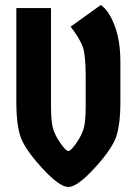

<svg xmlns="http://www.w3.org/2000/svg" viewBox="-20 -732 534 764"><path d="M45 -700H183V-311Q183 -255 189.5 -226.5Q196 -198 219 -164.5Q242 -131 252 -131Q262 -131 285 -164.5Q308 -198 314.5 -226.5Q321 -255 321 -311V-428Q321 -512 309.5 -545Q298 -578 261 -626L381 -712Q413 -691 436 -630.5Q459 -570 459 -486V-321Q459 -243 444 -193Q429 -143 358.5 -65.5Q288 12 252 12Q216 12 145.5 -65.5Q75 -143 60 -193Q45 -243 45 -321Z"/></svg>

Font: Germania One
Style: Regular
Weight: 400
Designer: John Vargas Beltran
Foundry: John Vargas Beltran
Version: Version 1.001